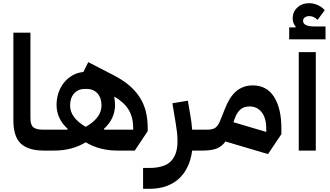

<svg xmlns="http://www.w3.org/2000/svg" viewBox="-20 -945 2073 1205"><path d="M256 0Q157 0 110.5 -44Q64 -88 64 -190V-740H171V-204Q171 -161 189.5 -146Q208 -131 253 -131H284V-27L257 0Z M257 -104 284 -131H403L405 -136Q335 -200 335 -287Q335 -327 347.5 -363.5Q360 -400 382.5 -427.5Q405 -455 436 -472.5Q467 -490 503 -493L534 -555L691 -474Q748 -445 788.5 -411Q829 -377 855.5 -336.5Q882 -296 894.5 -248Q907 -200 907 -142V-122L826 0H716Q663 0 613 -12.5Q563 -25 518 -52Q473 -25 423.5 -12.5Q374 0 321 0H257ZM518 -149Q566 -176 591.5 -209.5Q617 -243 617 -283Q617 -331 591.5 -359Q566 -387 524 -387H513Q471 -387 445.5 -359Q420 -331 420 -283Q420 -243 445.5 -209.5Q471 -176 518 -149ZM697 -336Q699 -324 700.5 -312Q702 -300 702 -287Q702 -200 632 -136L634 -131H816V-139Q816 -208 788 -255Q760 -302 699 -338Z M878 109H917Q1013 109 1054 65.5Q1095 22 1094 -61Q1094 -86 1091 -113.5Q1088 -141 1083 -170L1062 -297L1159 -313L1174 -225Q1183 -175 1186 -131H1279V-27L1252 0H1186Q1179 54 1159 98Q1139 142 1106 173.5Q1073 205 1026 222.5Q979 240 918 240H878Z M1395 -57Q1372 -25 1339 -12.5Q1306 0 1252 0V-104L1279 -131Q1317 -131 1334 -145Q1351 -159 1364 -193L1392 -263Q1404 -294 1420 -321Q1436 -348 1457 -367.5Q1478 -387 1505 -398Q1532 -409 1567 -409Q1654 -409 1700 -337Q1746 -265 1746 -138V-103L1662 22ZM1445 -178 1651 -117V-138Q1651 -204 1622.5 -240.5Q1594 -277 1546 -277Q1511 -277 1489 -258Q1467 -239 1454 -203Z M1855 -618H1962V0H1855ZM1795 -773H1835L1836 -777Q1817 -799 1817 -830Q1817 -871 1846.5 -898Q1876 -925 1921 -925Q1948 -925 1974.5 -913Q2001 -901 2018 -881L1973 -820Q1950 -844 1921 -844Q1904 -844 1893 -835.5Q1882 -827 1882 -815Q1882 -779 1952 -779H2023V-698H1795Z"/></svg>

Font: IBM Plex Sans Arabic SmBld
Style: Regular
Weight: 600
Designer: Mike Abbink, Paul van der Laan, Pieter van Rosmalen, Wael Morcos, Khajak Apelian
Foundry: Bold Monday
Version: Version 1.005